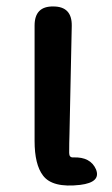

<svg xmlns="http://www.w3.org/2000/svg" viewBox="-20 -569 348 594"><path d="M113 -26Q87 -60 87 -133V-490Q87 -550 145 -549Q203 -549 202 -489L195 -156Q194 -126 194 -96Q194 -81 207 -82Q260 -84 277 -45Q293 -5 228 3Q142 13 113 -26Z"/></svg>

Font: Resource Han Rounded TW Medium
Style: Regular
Weight: 500
Designer: Cyano Hao (round all glyphs); Ryoko NISHIZUKA 西塚涼子 (kana, bopomofo & ideographs); Paul D. Hunt (Latin, Greek & Cyrillic)
Foundry: Cyano Hao
Version: 0.990